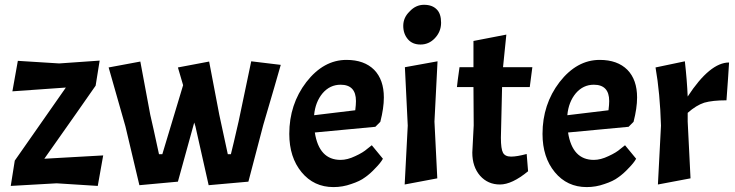

<svg xmlns="http://www.w3.org/2000/svg" viewBox="-20 -762 3037 793"><path d="M41 -98.6Q93.8 -173.8 252 -400.4Q196.3 -396.5 31.2 -384.8Q37.1 -416 53.7 -510.7Q96.7 -507.8 224.6 -500Q266.6 -502.9 391.6 -511.7Q387.7 -486.3 375 -408.2Q322.3 -332 163.1 -106.4Q223.6 -109.4 406.2 -120.1Q400.4 -88.9 383.8 5.9Q341.8 2.9 213.9 -4.9Q166 -2 24.4 5.9Q28.3 -20.5 41 -98.6Z M920.9 -125Q923.8 -125 933.6 -125Q942.4 -159.2 965.8 -261.7Q978.5 -324.2 1017.6 -508.8Q1048.8 -504.9 1139.6 -494.1Q1122.1 -431.6 1067.4 -246.1Q1051.8 -187.5 1005.9 -11.7Q964.8 -7.8 841.8 2.9Q828.1 -57.6 787.1 -240.2Q786.1 -244.1 782.2 -255.9Q765.6 -195.3 714.8 -11.7Q674.8 -7.8 555.7 2.9Q541 -57.6 498 -240.2Q480.5 -300.8 428.7 -483.4Q461.9 -489.3 559.6 -507.8Q570.3 -453.1 600.6 -288.1Q610.4 -247.1 636.7 -125Q640.6 -125 650.4 -125Q671.9 -196.3 736.3 -410.2Q730.5 -428.7 714.8 -483.4Q747.1 -489.3 843.8 -507.8Q854.5 -453.1 885.7 -288.1Q894.5 -247.1 920.9 -125Z M1386.7 -101.6Q1415 -101.6 1447.3 -117.2Q1479.5 -131.8 1497.1 -147.5Q1503.9 -152.3 1515.6 -162.1Q1527.3 -148.4 1561.5 -106.4Q1551.8 -88.9 1530.3 -67.4Q1509.8 -44.9 1487.3 -29.3Q1466.8 -13.7 1430.7 -2Q1395.5 10.7 1357.4 10.7Q1276.4 10.7 1225.6 -50.8Q1174.8 -112.3 1174.8 -209Q1174.8 -331.1 1245.1 -422.9Q1316.4 -514.6 1411.1 -514.6Q1484.4 -514.6 1525.4 -473.6Q1565.4 -432.6 1565.4 -359.4Q1565.4 -315.4 1550.8 -258.8Q1543.9 -252 1530.3 -238.3Q1467.8 -232.4 1280.3 -214.8Q1297.9 -101.6 1386.7 -101.6ZM1386.7 -412.1Q1342.8 -412.1 1312.5 -377Q1282.2 -340.8 1277.3 -286.1Q1334 -293 1447.3 -306.6Q1450.2 -330.1 1450.2 -344.7Q1450.2 -412.1 1386.7 -412.1Z M1787.1 -508.8Q1784.2 -446.3 1774.4 -259.8Q1777.3 -201.2 1786.1 -25.4Q1752 -18.6 1651.4 0Q1654.3 -60.5 1664.1 -243.2Q1661.1 -303.7 1652.3 -484.4Q1686.5 -490.2 1787.1 -508.8ZM1671.9 -714.8Q1697.3 -742.2 1731.4 -742.2Q1765.6 -742.2 1784.2 -722.7Q1801.8 -705.1 1801.8 -668Q1801.8 -630.9 1775.4 -603.5Q1751 -578.1 1716.8 -578.1Q1683.6 -578.1 1665 -599.6Q1645.5 -622.1 1645.5 -655.3Q1645.5 -689.5 1671.9 -714.8Z M1935.5 -484.4Q1935.5 -511.7 1935.5 -592.8Q1969.7 -599.6 2071.3 -619.1Q2067.4 -585 2057.6 -484.4Q2087.9 -484.4 2178.7 -484.4Q2175.8 -463.9 2168 -402.3Q2139.6 -402.3 2053.7 -402.3Q2052.7 -349.6 2048.8 -193.4Q2048.8 -146.5 2057.6 -130.9Q2066.4 -115.2 2090.8 -115.2Q2115.2 -115.2 2155.3 -126Q2157.2 -102.5 2161.1 -54.7Q2094.7 0 2044.9 0Q1995.1 0 1962.9 -36.1Q1930.7 -73.2 1930.7 -131.8Q1932.6 -168.9 1936.5 -244.1Q1936.5 -283.2 1935.5 -402.3Q1918.9 -402.3 1867.2 -402.3Q1869.1 -422.9 1877.9 -484.4Q1892.6 -484.4 1935.5 -484.4Z M2432.6 -101.6Q2460.9 -101.6 2493.2 -117.2Q2525.4 -131.8 2543 -147.5Q2549.8 -152.3 2561.5 -162.1Q2573.2 -148.4 2607.4 -106.4Q2597.7 -88.9 2576.2 -67.4Q2555.7 -44.9 2533.2 -29.3Q2512.7 -13.7 2476.6 -2Q2441.4 10.7 2403.3 10.7Q2322.3 10.7 2271.5 -50.8Q2220.7 -112.3 2220.7 -209Q2220.7 -331.1 2291 -422.9Q2362.3 -514.6 2457 -514.6Q2530.3 -514.6 2571.3 -473.6Q2611.3 -432.6 2611.3 -359.4Q2611.3 -315.4 2596.7 -258.8Q2589.8 -252 2576.2 -238.3Q2513.7 -232.4 2326.2 -214.8Q2343.8 -101.6 2432.6 -101.6ZM2432.6 -412.1Q2388.7 -412.1 2358.4 -377Q2328.1 -340.8 2323.2 -286.1Q2379.9 -293 2493.2 -306.6Q2496.1 -330.1 2496.1 -344.7Q2496.1 -412.1 2432.6 -412.1Z M2687.5 -483.4Q2717.8 -489.3 2808.6 -508.8Q2817.4 -431.6 2820.3 -363.3Q2912.1 -503.9 2991.2 -503.9Q2988.3 -452.1 2980.5 -347.7Q2922.9 -347.7 2888.7 -337.9Q2855.5 -327.1 2820.3 -295.9Q2820.3 -284.2 2820.3 -259.8Q2823.2 -201.2 2832 -25.4Q2797.9 -18.6 2697.3 0Q2700.2 -60.5 2710 -243.2Q2706.1 -377 2687.5 -483.4Z"/></svg>

Font: Acme Polish
Style: Regular
Weight: 400
Designer: Juan Pablo del Peral
Version: Version 1.002